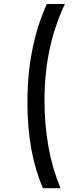

<svg xmlns="http://www.w3.org/2000/svg" viewBox="-20 -766 404 988"><path d="M209 -251Q209 5.5 291.5 202.5H201Q121 18.5 121 -240.5Q121 -381 145.8 -507.2Q170.5 -633.5 221 -745.5H314Q209 -524.5 209 -251Z"/></svg>

Font: MM Phetkon
Style: Regular
Weight: 400
Designer: Khon Soe Zaw Thu
Version: Version 1.00 July 15, 2016, initial release